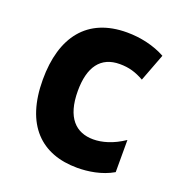

<svg xmlns="http://www.w3.org/2000/svg" viewBox="-108 -653 716 757"><g transform="rotate(20 250.0 -274.5)"><path d="M296 10C340 10 397 2 445 -26V-161C398 -129 353 -117 317 -117C244 -117 195 -164 195 -276C195 -377 235 -432 315 -432C354 -432 383 -423 417 -404L461 -520C414 -546 356 -559 299 -559C133 -559 50 -450 50 -271C50 -81 145 10 296 10Z"/></g></svg>

Font: Noto Sans Mono ExtraCondensed ExtraBold
Style: Regular
Weight: 800
Width: 2
Designer: Monotype Design Team
Foundry: Monotype Imaging Inc.
Version: Version 2.014